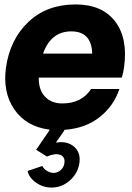

<svg xmlns="http://www.w3.org/2000/svg" viewBox="-20 -575 588 856"><path d="M316.9 -555.2Q435.1 -555.2 492.9 -480Q550.8 -404.8 533.2 -275.9Q530.3 -252 522.9 -229H152.8Q151.9 -174.8 180.4 -144.3Q209 -113.8 257.8 -113.8Q343.8 -113.8 386.2 -178.2H512.2Q488.3 -104 425 -53.5Q361.8 -2.9 267.1 3.9Q266.1 4.9 266.1 7.8L229 61Q278.8 52.2 309.8 78.6Q340.8 105 334 151.9Q327.1 197.8 291.5 229.5Q255.9 261.2 210 261.2Q171.9 261.2 140.9 239.5Q109.9 217.8 103 187L168.9 165Q174.8 178.2 189.5 187Q204.1 195.8 219.2 195.8Q237.3 195.8 251.2 182.9Q265.1 169.9 267.1 151.9Q271 124 248.5 115.5Q226.1 106.9 189 123L141.1 92.8L199.2 7.8Q199.2 6.8 200.2 4.9V2.9Q97.2 -10.3 44.2 -86.7Q-8.8 -163.1 6.8 -274.9Q24.9 -399.9 106.9 -477.5Q189 -555.2 316.9 -555.2ZM171.9 -335.9H391.1Q388.2 -435.1 297.9 -435.1Q207 -435.1 171.9 -335.9Z"/></svg>

Font: Oakes Grotesk
Style: Bold Italic
Weight: 700
Designer: Samuel Oakes
Foundry: Samuel Oakes
Version: Version 1.0 | wf-rip DC20170320